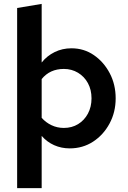

<svg xmlns="http://www.w3.org/2000/svg" viewBox="-20 -757 658 986"><path d="M68 209V-716L194 -737V-436Q221 -470 260.5 -489.5Q300 -509 347 -509Q411 -509 462 -474Q513 -439 543.5 -381Q574 -323 574 -252Q574 -181 542.5 -122.5Q511 -64 458 -29.5Q405 5 338 5Q295 5 258 -11.5Q221 -28 194 -59V209ZM308 -403Q272 -403 243.5 -390Q215 -377 194 -351V-152Q215 -128 244.5 -114Q274 -100 308 -100Q349 -100 381 -119.5Q413 -139 431.5 -173.5Q450 -208 450 -252Q450 -296 431.5 -330Q413 -364 380.5 -383.5Q348 -403 308 -403Z"/></svg>

Font: Red Hat Text SemiBold
Style: Regular
Weight: 600
Designer: Pentagram, MCKL
Foundry: MCKL
Version: Version 1.030